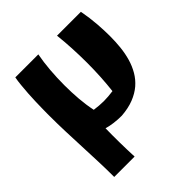

<svg xmlns="http://www.w3.org/2000/svg" viewBox="-200 -642 1008 1008"><g transform="rotate(-45 304.0 -138.5)"><path d="M578.1 -310.1Q578.1 -268.1 574 -227.8Q569.8 -187.5 559.3 -151.1Q548.8 -114.7 530.5 -83.3Q512.2 -51.8 484.4 -27.8Q456.5 -3.9 417.5 11.5Q378.4 26.9 326.2 30.8Q295.9 30.8 269.3 27.3Q242.7 23.9 219.2 17.1Q218.3 70.3 219 123.5Q219.7 176.8 222.2 230H70.8Q70.8 172.9 68.6 115.7Q66.4 58.6 64 0.5Q61.5 -57.6 59.3 -116.9Q57.1 -176.3 57.1 -237.8Q57.1 -241.2 57.1 -256.1Q57.1 -271 57.6 -293.2Q58.1 -315.4 58.8 -343Q59.6 -370.6 61.5 -399.4Q63.5 -428.2 66.2 -456.1Q68.8 -483.9 73.2 -506.8H244.1Q234.9 -458.5 230.5 -404.8Q226.1 -351.1 226.1 -294.9Q226.1 -243.2 230.2 -192.1Q234.4 -141.1 244.1 -95.2Q262.2 -92.8 279.5 -91.3Q296.9 -89.8 314 -89.8Q330.6 -89.8 348.1 -91.3Q365.7 -92.8 382.8 -95.2Q388.2 -141.1 391.1 -191.7Q394 -242.2 394 -293.9Q394 -350.6 391.1 -404.5Q388.2 -458.5 382.8 -506.8H560.1Q570.8 -449.7 574.5 -398.9Q578.1 -348.1 578.1 -310.1Z"/></g></svg>

Font: Galindo
Style: Regular
Weight: 400
Version: Version 1.000